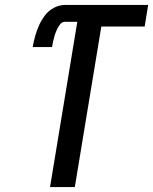

<svg xmlns="http://www.w3.org/2000/svg" viewBox="-20 -755 618 775"><path d="M182 0H282L389 -648H564L578 -735H242Q220 -735 198.5 -724Q177 -713 162 -693.5Q147 -674 137.5 -652.5Q128 -631 122 -609.5Q116 -588 112 -565H190Q192 -577 194.5 -588.5Q197 -600 200.5 -611.5Q204 -623 209 -634Q214 -645 222 -656Q230 -667 242 -667H292Z"/></svg>

Font: Iosevka Sparkle Medium Oblique
Style: Regular
Weight: 500
Italic angle: -9°
Designer: Belleve Invis
Foundry: Belleve Invis
Version: Version 4.5.0; ttfautohint (v1.8.3)